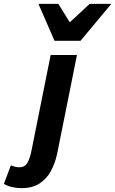

<svg xmlns="http://www.w3.org/2000/svg" viewBox="-148 -782 598 998"><path d="M-35.3 195.9Q-60 195.9 -83.5 190.9Q-107 185.8 -127.8 173.7L-91.5 77.5Q-80.5 82 -69.8 84.7Q-59.1 87.5 -46.6 87.5Q-21.3 87.5 -8.5 69Q4.3 50.6 13.8 10.2L115.3 -496H252L149.3 16Q138.8 65.8 116.8 106.6Q94.8 147.4 57.6 171.7Q20.4 195.9 -35.3 195.9ZM135.3 -570 51.8 -761.9H155.2L213.2 -668.3H217.2L318.2 -761.9H430.6L270.6 -570Z"/></svg>

Font: Source Sans 3
Style: Italic
Weight: 200
Italic angle: -11°
Designer: Paul D. Hunt
Foundry: Adobe
Version: Version 3.046;hotconv 1.0.118;makeotfexe 2.5.65603